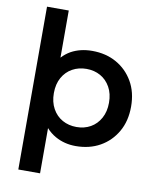

<svg xmlns="http://www.w3.org/2000/svg" viewBox="-99 -818 884 1087"><g transform="rotate(10 343.0 -274.0)"><path d="M378 7Q313 7 260 -23Q230 -40 207 -66V194H82V-742H207V-471Q229 -495 257 -511Q310 -540 378 -540Q457 -540 517.5 -506Q578 -472 613.5 -411Q649 -350 649 -267Q649 -184 613.5 -122.5Q578 -61 517.5 -27Q457 7 378 7ZM364 -100Q409 -100 444.5 -120Q480 -140 501 -178Q522 -216 522 -267Q522 -319 501 -356.5Q480 -394 444.5 -414Q409 -434 364 -434Q319 -434 283 -414Q247 -394 226 -356.5Q205 -319 205 -267Q205 -216 226 -178Q247 -140 283 -120Q319 -100 364 -100Z"/></g></svg>

Font: Montserrat Thin SemiBold
Style: Regular
Weight: 600
Version: Version 9.000